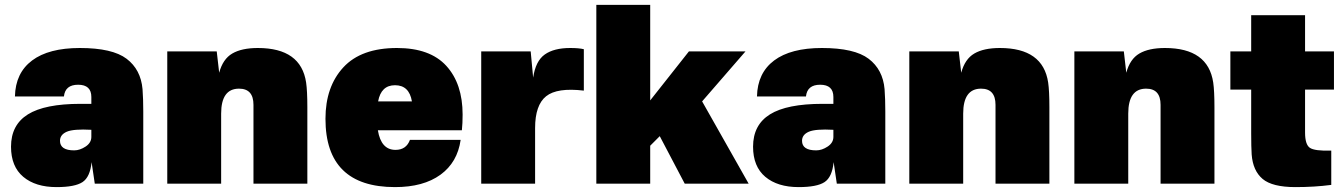

<svg xmlns="http://www.w3.org/2000/svg" viewBox="-20 -750 5489 784"><path d="M306 -554Q439 -554 497 -510Q555 -466 562 -386Q565 -346 565 -295V0H367L354 -88Q348 -27 317 -6.5Q286 14 211 14Q125 14 75 -28Q25 -70 25 -151Q25 -240 94 -283Q163 -326 309 -326H353V-354Q353 -404 299 -404Q246 -404 241 -356H41Q43 -452 111 -503Q179 -554 306 -554ZM225 -175Q225 -136 283 -136Q306 -136 329.5 -151.5Q353 -167 353 -191V-220Q280 -224 252.5 -212Q225 -200 225 -175Z M1033 -554Q1209 -554 1230 -413Q1235 -379 1235 -312V0H1015V-322Q1015 -388 956 -388Q883 -388 883 -286V0H663V-540H865L875 -453Q890 -509 928.5 -531.5Q967 -554 1033 -554Z M1601 -554Q1736 -554 1802.5 -481Q1869 -408 1869 -282Q1869 -246 1866 -218H1523Q1536 -138 1595 -138Q1639 -138 1654 -179H1861Q1848 -87 1778.5 -36.5Q1709 14 1593 14Q1309 14 1309 -265Q1309 -396 1382 -475Q1455 -554 1601 -554ZM1524 -336H1662Q1651 -402 1593 -402Q1536 -402 1524 -336Z M2308 -554Q2345 -554 2364 -549V-380Q2255 -393 2210 -357Q2165 -321 2165 -227V0H1945V-540H2147L2157 -433Q2167 -501 2204.5 -527.5Q2242 -554 2308 -554Z M3024 -540 2847 -336 3037 0H2776L2674 -194L2635 -155V0H2415V-730H2635V-340L2793 -540Z M3336 -554Q3469 -554 3527 -510Q3585 -466 3592 -386Q3595 -346 3595 -295V0H3397L3384 -88Q3378 -27 3347 -6.5Q3316 14 3241 14Q3155 14 3105 -28Q3055 -70 3055 -151Q3055 -240 3124 -283Q3193 -326 3339 -326H3383V-354Q3383 -404 3329 -404Q3276 -404 3271 -356H3071Q3073 -452 3141 -503Q3209 -554 3336 -554ZM3255 -175Q3255 -136 3313 -136Q3336 -136 3359.5 -151.5Q3383 -167 3383 -191V-220Q3310 -224 3282.5 -212Q3255 -200 3255 -175Z M4063 -554Q4239 -554 4260 -413Q4265 -379 4265 -312V0H4045V-322Q4045 -388 3986 -388Q3913 -388 3913 -286V0H3693V-540H3895L3905 -453Q3920 -509 3958.5 -531.5Q3997 -554 4063 -554Z M4737 -554Q4913 -554 4934 -413Q4939 -379 4939 -312V0H4719V-322Q4719 -388 4660 -388Q4587 -388 4587 -286V0H4367V-540H4569L4579 -453Q4594 -509 4632.5 -531.5Q4671 -554 4737 -554Z M5309 -209Q5309 -160 5328.5 -146.5Q5348 -133 5416 -135V5Q5348 14 5270 14Q5175 14 5135.5 -19.5Q5096 -53 5091 -119Q5089 -150 5089 -205V-384H5004V-540H5089V-688H5309V-540H5427V-384H5309Z"/></svg>

Font: Nacelle Black
Style: Regular
Weight: 900
Designer: Sora Sagano
Foundry: Sora Sagano
Version: Version 1.000;FEAKit 1.0